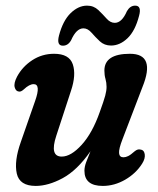

<svg xmlns="http://www.w3.org/2000/svg" viewBox="-20 -634 548 664"><path d="M464.5 -117Q478 -116 480.5 -101Q483 -86 471.5 -68Q450 -34 412.8 -12.5Q375.5 9 335.5 9Q272 9 272 -43.5Q272 -57 278 -73.2Q284 -89.5 293 -111Q247 -45 197 -18Q147 9 103.5 9Q47.5 9 38 -34Q28.5 -77 52 -143L101.5 -285Q122 -343 96.5 -343Q81.5 -343 62.5 -325Q52 -315.5 45 -317.5Q34.5 -318.5 30.8 -332.2Q27 -346 39 -369Q57.5 -403.5 91.5 -425.8Q125.5 -448 167 -448Q219.5 -448 231.8 -411.5Q244 -375 225.5 -320L174.5 -164Q151 -92.5 193.5 -92.5Q225.5 -92.5 262.5 -133.2Q299.5 -174 325 -246.5Q339 -285 343.8 -302.8Q348.5 -320.5 348.5 -333.5Q348.5 -348 344.8 -361Q341 -374 341 -390Q341 -448 429.5 -448Q519.5 -448 472.5 -332.5L404 -153.5Q390.5 -119 391.8 -104.5Q393 -90 407 -90Q414.5 -90 423.2 -94.2Q432 -98.5 446 -111Q456 -119 464.5 -117ZM364 -476.5Q341 -476.5 325.2 -491.2Q309.5 -506 296.5 -521Q283.5 -536 268.5 -536Q244 -536 226 -495Q215.5 -476 197.5 -476Q175 -476 184 -511Q197.5 -562.5 224.2 -588.5Q251 -614.5 281 -614.5Q304 -614.5 319.8 -599.5Q335.5 -584.5 348.5 -569.8Q361.5 -555 377 -555Q401.5 -555 419 -595.5Q430 -614.5 447.5 -614.5Q470.5 -614.5 461 -579.5Q447.5 -527 421 -501.8Q394.5 -476.5 364 -476.5Z"/></svg>

Font: Fraunces 144pt S100 SemiBold
Style: Italic
Weight: 600
Italic angle: -16°
Version: Version 1.000; ttfautohint (v1.8.3)